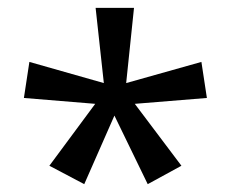

<svg xmlns="http://www.w3.org/2000/svg" viewBox="-20 -780 591 490"><path d="M322 -760 302 -568 494 -622 508 -530 324 -515 443 -357 357 -310 272 -485 195 -310 106 -357 223 -515 41 -530 55 -622 245 -568 224 -760Z"/></svg>

Font: Noto Sans Old Persian
Style: Regular
Weight: 400
Designer: Monotype Design Team
Foundry: Monotype Imaging Inc.
Version: Version 2.001; ttfautohint (v1.8.4.7-5d5b)